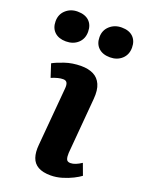

<svg xmlns="http://www.w3.org/2000/svg" viewBox="-190 -833 680 915"><g transform="rotate(20 150.0 -375.5)"><path d="M109.5 -397.5Q111.5 -418 106.2 -427.7Q101 -437.5 86.5 -437.5Q74 -437.5 60.2 -434Q46.5 -430.5 27.5 -423L6 -489Q25.5 -500 63.5 -513Q101.5 -526 146.5 -526Q182.5 -526 208.3 -513.3Q234 -500.5 246.5 -472.5Q259 -444.5 255 -399L231 -116.5Q230 -96.5 234.3 -85Q238.5 -73.5 255 -73.5Q267.5 -73.5 281.5 -79.3Q295.5 -85 310.5 -95L332 -37Q319 -27 295.3 -15Q271.5 -3 242.8 5.5Q214 14 186 14Q146 14 122.3 0.5Q98.5 -13 89.5 -39.3Q80.5 -65.5 84 -103ZM-42.5 -685Q-42.5 -720 -18.3 -742Q6 -764 41 -764Q79 -764 99.8 -744.3Q120.5 -724.5 120.5 -690Q120.5 -654.5 96.8 -632.7Q73 -611 36 -611Q-0.5 -611 -21.5 -630.7Q-42.5 -650.5 -42.5 -685ZM180 -685.5Q180 -720.5 204.5 -742.5Q229 -764.5 264.5 -764.5Q302 -764.5 322.5 -744.8Q343 -725 343 -690.5Q343 -655 319.3 -633.2Q295.5 -611.5 259.5 -611.5Q222.5 -611.5 201.3 -631.2Q180 -651 180 -685.5Z"/></g></svg>

Font: Literata
Style: Italic
Weight: 400
Italic angle: -2°
Designer: Latin by Veronika Burian and Jose Scaglione. Greek by Irene Vlachou. Cyrillic by Vera Evstafieva
Foundry: TypeTogether
Version: Version 3.103;gftools[0.9.29]